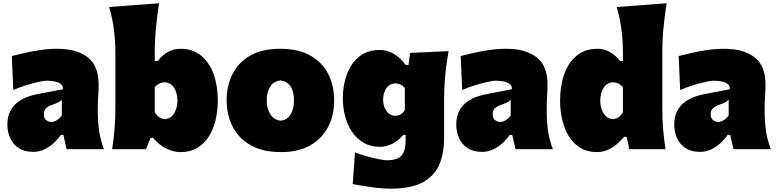

<svg xmlns="http://www.w3.org/2000/svg" viewBox="-20 -899 4680 1157"><path d="M180.2 16.1Q127 16.1 92.5 -6.6Q58.1 -29.3 41.3 -66.7Q24.4 -104 24.4 -147.5Q24.4 -198.7 43.2 -232.4Q62 -266.1 90.6 -286.1Q119.1 -306.2 149.9 -316.7Q180.7 -327.1 204.1 -331.5L359.9 -361.3Q362.8 -412.6 258.3 -412.6Q245.1 -412.6 211.2 -405Q177.2 -397.5 136 -384.8Q94.7 -372.1 60.1 -356.4L51.3 -561.5Q81.1 -568.8 125 -579.1Q168.9 -589.4 221.2 -597.2Q273.4 -605 327.1 -605Q440.9 -605 507.6 -554.4Q574.2 -503.9 574.2 -390.1Q574.2 -360.4 571.8 -318.8Q569.3 -277.3 569.3 -248V-216.3Q569.3 -168 576.7 -113.8Q584 -59.6 606.4 0H381.3L361.8 -86.4H346.7Q330.1 -61.5 304.7 -37.8Q279.3 -14.2 247.6 1Q215.8 16.1 180.2 16.1ZM290 -164.1Q305.7 -164.1 323 -175Q340.3 -186 352.5 -204.1V-297.4Q344.7 -289.6 333 -283Q321.3 -276.4 293.9 -267.1Q275.9 -261.2 260 -249Q244.1 -236.8 244.1 -210.9Q244.1 -186 258.5 -175Q272.9 -164.1 290 -164.1Z M1068.4 17.6Q1026.9 17.6 983.2 -3.2Q939.5 -23.9 901.9 -68.8H887.7L859.4 0H655.8Q665 -61 670.2 -119.1Q675.3 -177.2 675.3 -250.5V-577.6Q675.3 -647.5 667 -716.1Q658.7 -784.7 637.7 -856.9L938.5 -879.4Q927.7 -811.5 920.2 -736.1Q912.6 -660.6 912.6 -577.6V-531.2H930.2Q987.8 -605 1066.4 -605Q1142.1 -605 1192.1 -563.5Q1242.2 -522 1267.3 -451.7Q1292.5 -381.3 1292.5 -293.9Q1292.5 -232.9 1279.3 -176.8Q1266.1 -120.6 1238.5 -76.9Q1210.9 -33.2 1168.7 -7.8Q1126.5 17.6 1068.4 17.6ZM972.2 -180.7Q1009.8 -183.1 1029.5 -216.3Q1049.3 -249.5 1049.3 -291.5Q1049.3 -336.4 1029.8 -368.7Q1010.3 -400.9 972.2 -403.3Q937.5 -401.9 912.6 -374V-222.7Q922.4 -205.1 937 -194.1Q951.7 -183.1 972.2 -180.7Z M1672.9 17.6Q1586.4 17.6 1524.4 -7.8Q1462.4 -33.2 1422.9 -76.9Q1383.3 -120.6 1364.5 -176.5Q1345.7 -232.4 1345.7 -293.9Q1345.7 -381.8 1380.9 -452.1Q1416 -522.5 1487.3 -563.7Q1558.6 -605 1667.5 -605Q1779.3 -605 1851.6 -563.5Q1923.8 -522 1958.7 -451.4Q1993.7 -380.9 1993.7 -293.9Q1993.7 -204.1 1957 -133.8Q1920.4 -63.5 1849.1 -22.9Q1777.8 17.6 1672.9 17.6ZM1671.4 -171.9Q1710 -175.3 1730.7 -208.5Q1751.5 -241.7 1751.5 -293.9Q1751.5 -401.4 1671.4 -414.6Q1630.9 -410.2 1609.1 -378.2Q1587.4 -346.2 1587.4 -293.9Q1587.4 -244.1 1609.6 -209.7Q1631.8 -175.3 1671.4 -171.9Z M2334 237.8Q2294.9 237.8 2251.2 232.9Q2207.5 228 2168.9 221.4Q2130.4 214.8 2105.5 210.4L2119.1 19.5Q2152.3 32.2 2191.7 43.2Q2231 54.2 2263.9 60.5Q2296.9 66.9 2309.6 66.9Q2375.5 66.9 2399.9 38.1Q2424.3 9.3 2424.3 -52.7V-86.4H2410.6Q2377.9 -48.3 2341.6 -31.2Q2305.2 -14.2 2269.5 -14.2Q2212.4 -14.2 2170.2 -39.1Q2127.9 -64 2100.3 -106Q2072.8 -147.9 2059.3 -200.2Q2045.9 -252.4 2045.9 -307.1Q2045.9 -384.8 2070.3 -450.9Q2094.7 -517.1 2144 -557.4Q2193.4 -597.7 2268.1 -597.7Q2357.9 -597.7 2424.3 -507.8H2441.9L2451.2 -580.1L2683.1 -590.8Q2669.9 -517.1 2663.1 -446.3Q2656.2 -375.5 2656.2 -305.2V-66.4Q2656.2 23.4 2627.4 92Q2598.6 160.6 2528.3 199.2Q2458 237.8 2334 237.8ZM2362.8 -200.7Q2401.9 -204.1 2419.4 -236.3V-370.1Q2396 -395 2362.8 -396.5Q2325.7 -394.5 2307.1 -366Q2288.6 -337.4 2288.6 -297.9Q2288.6 -260.7 2307.4 -231.9Q2326.2 -203.1 2362.8 -200.7Z M2885.3 16.1Q2832 16.1 2797.6 -6.6Q2763.2 -29.3 2746.3 -66.7Q2729.5 -104 2729.5 -147.5Q2729.5 -198.7 2748.3 -232.4Q2767.1 -266.1 2795.7 -286.1Q2824.2 -306.2 2855 -316.7Q2885.7 -327.1 2909.2 -331.5L3064.9 -361.3Q3067.9 -412.6 2963.4 -412.6Q2950.2 -412.6 2916.3 -405Q2882.3 -397.5 2841.1 -384.8Q2799.8 -372.1 2765.1 -356.4L2756.3 -561.5Q2786.1 -568.8 2830.1 -579.1Q2874 -589.4 2926.3 -597.2Q2978.5 -605 3032.2 -605Q3146 -605 3212.6 -554.4Q3279.3 -503.9 3279.3 -390.1Q3279.3 -360.4 3276.9 -318.8Q3274.4 -277.3 3274.4 -248V-216.3Q3274.4 -168 3281.7 -113.8Q3289.1 -59.6 3311.5 0H3086.4L3066.9 -86.4H3051.8Q3035.2 -61.5 3009.8 -37.8Q2984.4 -14.2 2952.6 1Q2920.9 16.1 2885.3 16.1ZM2995.1 -164.1Q3010.7 -164.1 3028.1 -175Q3045.4 -186 3057.6 -204.1V-297.4Q3049.8 -289.6 3038.1 -283Q3026.4 -276.4 2999 -267.1Q2981 -261.2 2965.1 -249Q2949.2 -236.8 2949.2 -210.9Q2949.2 -186 2963.6 -175Q2978 -164.1 2995.1 -164.1Z M3578.1 17.6Q3520 17.6 3477.8 -7.8Q3435.5 -33.2 3408.4 -76.9Q3381.3 -120.6 3368.2 -176.8Q3355 -232.9 3355 -293.9Q3355 -381.3 3379.9 -451.7Q3404.8 -522 3454.8 -563.5Q3504.9 -605 3580.1 -605Q3658.7 -605 3716.3 -531.2H3733.9V-577.6Q3733.9 -647.5 3725.6 -716.1Q3717.3 -784.7 3696.3 -856.9L3997.1 -879.4Q3986.3 -811.5 3978.8 -736.1Q3971.2 -660.6 3971.2 -577.6V-250.5Q3971.2 -177.2 3976.1 -119.1Q3981 -61 3990.7 0H3772L3756.3 -74.7H3741.2Q3664.6 17.6 3578.1 17.6ZM3674.3 -180.7Q3694.8 -183.1 3709.5 -194.1Q3724.1 -205.1 3733.9 -222.7V-374Q3709 -401.9 3674.3 -403.3Q3636.2 -400.9 3616.7 -368.7Q3597.2 -336.4 3597.2 -291.5Q3597.2 -249.5 3616.9 -216.3Q3636.7 -183.1 3674.3 -180.7Z M4198.7 16.1Q4145.5 16.1 4111.1 -6.6Q4076.7 -29.3 4059.8 -66.7Q4043 -104 4043 -147.5Q4043 -198.7 4061.8 -232.4Q4080.6 -266.1 4109.1 -286.1Q4137.7 -306.2 4168.5 -316.7Q4199.2 -327.1 4222.7 -331.5L4378.4 -361.3Q4381.3 -412.6 4276.9 -412.6Q4263.7 -412.6 4229.7 -405Q4195.8 -397.5 4154.5 -384.8Q4113.3 -372.1 4078.6 -356.4L4069.8 -561.5Q4099.6 -568.8 4143.6 -579.1Q4187.5 -589.4 4239.7 -597.2Q4292 -605 4345.7 -605Q4459.5 -605 4526.1 -554.4Q4592.8 -503.9 4592.8 -390.1Q4592.8 -360.4 4590.3 -318.8Q4587.9 -277.3 4587.9 -248V-216.3Q4587.9 -168 4595.2 -113.8Q4602.5 -59.6 4625 0H4399.9L4380.4 -86.4H4365.2Q4348.6 -61.5 4323.2 -37.8Q4297.9 -14.2 4266.1 1Q4234.4 16.1 4198.7 16.1ZM4308.6 -164.1Q4324.2 -164.1 4341.6 -175Q4358.9 -186 4371.1 -204.1V-297.4Q4363.3 -289.6 4351.6 -283Q4339.8 -276.4 4312.5 -267.1Q4294.4 -261.2 4278.6 -249Q4262.7 -236.8 4262.7 -210.9Q4262.7 -186 4277.1 -175Q4291.5 -164.1 4308.6 -164.1Z"/></svg>

Font: Pinar-DS1-FD Black
Style: Regular
Weight: 900
Designer: Amin Abedi
Version: Version 2.000